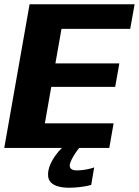

<svg xmlns="http://www.w3.org/2000/svg" viewBox="-38 -695 652 902"><path d="M-18 0H475.4L495.7 -115.6H172.8L202.8 -286.9H503.2L522.7 -397.1H222.3L250.9 -559.4H573.7L594.4 -675H101ZM284.3 186.9Q308.1 186.9 330.2 184.6Q352.4 182.2 368.9 178.9Q385.4 175.5 390.5 173.7L404.4 91.6Q398.4 93.9 384.7 97.4Q371 100.9 354.6 103.2Q338.2 105.5 323.1 105.5Q305.8 105.5 297.7 99.5Q289.6 93.5 289.6 83.5Q289.6 72.6 297.5 56.4Q305.4 40.2 316.1 24.3Q326.7 8.5 334.3 0H252.8Q238.4 13.6 223.1 34.5Q207.8 55.4 197.8 79.1Q187.7 102.9 187.7 125.3Q187.7 148.9 201.3 162.3Q214.9 175.7 237.1 181.3Q259.3 186.9 284.3 186.9Z"/></svg>

Font: Anybody Thin
Style: Italic
Weight: 100
Italic angle: -10°
Designer: Tyler Finck
Foundry: Etcetera Type Company
Version: Version 1.114;gftools[0.9.25]